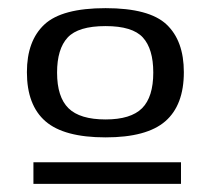

<svg xmlns="http://www.w3.org/2000/svg" viewBox="-20 -700 517 471"><path d="M46 -523Q46 -600 89 -640Q132 -680 239 -680Q346 -680 388.5 -640Q431 -600 431 -523Q431 -442 385.5 -402.5Q340 -363 239 -363Q137 -363 91.5 -402.5Q46 -442 46 -523ZM120 -522Q120 -462 148 -434.5Q176 -407 239 -407Q301 -407 328.5 -434.5Q356 -462 356 -522Q356 -580 330.5 -608Q305 -636 239 -636Q172 -636 146 -608Q120 -580 120 -522ZM62 -249V-302H424V-249Z"/></svg>

Font: Georama Extended
Style: Regular
Weight: 400
Width: 7
Designer: Jean-Baptiste Levee
Foundry: Production Type
Version: Version 1.000